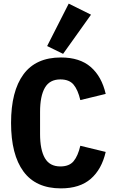

<svg xmlns="http://www.w3.org/2000/svg" viewBox="-20 -1027 640 1059"><path d="M41 -349Q41 -524 109.5 -617Q178 -710 316 -710Q420 -710 480.5 -657.5Q541 -605 563 -509L423 -475Q410 -531 386 -560Q362 -589 313 -589Q254 -589 227.5 -543Q201 -497 201 -410V-288Q201 -201 227.5 -155Q254 -109 313 -109Q362 -109 386 -138Q410 -167 423 -223L563 -189Q541 -93 480.5 -40.5Q420 12 316 12Q178 12 109.5 -81Q41 -174 41 -349ZM328 -730 240 -773 359 -1007 482 -946Z"/></svg>

Font: iA Writer Duo V
Style: Regular
Weight: 400
Designer: Mike Abbink, Paul van der Laan, Pieter van Rosmalen, Oliver Reichenstein
Foundry: Information Architects Inc.
Version: Version 2.000